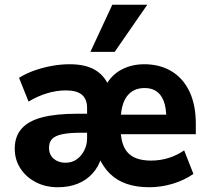

<svg xmlns="http://www.w3.org/2000/svg" viewBox="-20 -776 878 807"><path d="M223 11Q171 11 130 -10.5Q89 -32 65.5 -68.5Q42 -105 42 -151Q42 -203 71 -235.5Q100 -268 158 -283Q216 -298 304 -298H364V-218H316Q272 -218 242.5 -212Q213 -206 199.5 -192.5Q186 -179 186 -155Q186 -126 205.5 -109Q225 -92 255 -92Q282 -92 302 -106Q322 -120 334 -143.5Q346 -167 346 -195V-322Q346 -360 324 -378Q302 -396 257 -396Q218 -396 178 -384Q138 -372 100 -349L60 -449Q89 -467 124 -479.5Q159 -492 197.5 -499Q236 -506 273 -506Q338 -506 378 -483Q418 -460 438 -414H423Q447 -460 490 -483Q533 -506 586 -506Q652 -506 701 -476.5Q750 -447 776.5 -391Q803 -335 803 -256V-212H469V-294H694L679 -279Q679 -322 668.5 -350Q658 -378 638 -392Q618 -406 588 -406Q539 -406 513 -370.5Q487 -335 487 -264V-237Q487 -167 517.5 -134Q548 -101 615 -101Q653 -101 688.5 -112Q724 -123 754 -144L793 -45Q754 -18 705.5 -3.5Q657 11 607 11Q554 11 513 -3Q472 -17 443 -45Q414 -73 396 -114H406Q395 -76 369.5 -47.5Q344 -19 307 -4Q270 11 223 11ZM360 -558 452 -756H599L462 -558Z"/></svg>

Font: Nunito Sans 10pt SemiCondensed ExtraBold
Style: Regular
Weight: 800
Width: 4
Designer: Vernon Adams
Foundry: Vernon Adams
Version: Version 3.101;gftools[0.9.27]